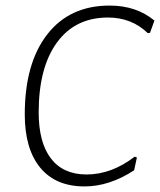

<svg xmlns="http://www.w3.org/2000/svg" viewBox="-20 -664 575 690"><path d="M374 -644Q470 -644 535 -590L519 -546L511 -545Q453 -601 368 -601Q250 -601 184.5 -511Q119 -421 119 -260Q119 -152 163 -94.5Q207 -37 291 -37Q381 -37 464 -101L472 -98L462 -52Q373 6 284 6Q180 6 124.5 -61.5Q69 -129 69 -253Q69 -436 149.5 -540Q230 -644 374 -644Z"/></svg>

Font: Alegreya Sans Light
Style: Italic
Weight: 300
Italic angle: -7°
Designer: Juan Pablo del Peral
Foundry: Huerta Tipografica
Version: Version 2.007